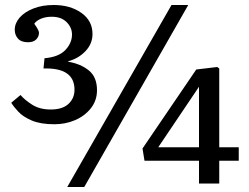

<svg xmlns="http://www.w3.org/2000/svg" viewBox="-20 -734 995 768"><path d="M249 14 666 -714H733L317 14ZM776 0V-91H558L550 -140L765 -456L849 -466L857 -460V-145H935V-91H857V0ZM613 -145H776V-387ZM198 -237Q142 -237 107 -252Q72 -267 53 -287.5Q34 -308 25 -323L62 -354Q79 -334 109 -315Q139 -296 183 -296Q230 -296 254 -318.5Q278 -341 278 -375Q278 -464 154 -460L158 -501Q215 -506 241.5 -534Q268 -562 268 -596Q268 -624 246.5 -645.5Q225 -667 187 -667Q162 -667 143.5 -659Q125 -651 117 -639Q136 -613 136 -603Q136 -588 125 -576.5Q114 -565 92 -565Q65 -565 52 -579.5Q39 -594 39 -615Q39 -641 58.5 -663.5Q78 -686 113.5 -700Q149 -714 195 -714Q261 -714 305.5 -682.5Q350 -651 350 -598Q350 -559 322 -529.5Q294 -500 253 -489V-487Q302 -479 335 -452.5Q368 -426 368 -373Q368 -332 343.5 -301Q319 -270 280.5 -253.5Q242 -237 198 -237Z"/></svg>

Font: Text Regular
Style: Regular
Weight: 400
Designer: Latin by Veronika Burian and Jose Scaglione. Greek by Irene Vlachou. Cyrillic by Vera Evstafieva.
Foundry: TypeTogether
Version: Version 3.002